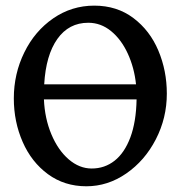

<svg xmlns="http://www.w3.org/2000/svg" viewBox="-20 -650 655 685"><path d="M29.3 -298.8Q29.3 -386.7 66.7 -462.9Q104 -539.1 169.9 -584.5Q235.8 -629.9 316.4 -629.9Q397 -629.9 455.8 -585.7Q514.6 -541.5 544.9 -469.7Q575.2 -397.9 575.2 -315.9Q575.2 -229 535.9 -152.8Q496.6 -76.7 430.4 -31Q364.3 14.6 288.1 14.6Q210 14.6 151.1 -28.6Q92.3 -71.8 60.8 -143.8Q29.3 -215.8 29.3 -298.8ZM137.7 -349.1H465.3Q459 -408.7 435.8 -459Q412.6 -509.3 376.2 -539.1Q339.8 -568.8 294.9 -568.8Q225.6 -568.8 184.6 -511Q143.6 -453.1 137.7 -349.1ZM307.1 -48.8Q353.5 -48.8 388.9 -76.7Q424.3 -104.5 445.1 -159.9Q465.8 -215.3 467.3 -295.4H136.7Q139.6 -227.5 163.3 -170.9Q187 -114.3 225.1 -81.5Q263.2 -48.8 307.1 -48.8Z"/></svg>

Font: David Libre Medium
Style: Regular
Weight: 500
Version: Version 1.000